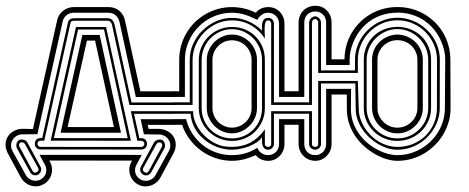

<svg xmlns="http://www.w3.org/2000/svg" viewBox="-36 -567 1655 677"><path d="M142.6 -71 231.9 -471.9H337.9L425.5 -70.8ZM154.1 -80.1 414.3 -79.8 330.8 -462.9H239.3ZM177.7 -99.1 254.4 -443.8H315.4L390.6 -98.9ZM459 -244.9H580.8V-224.9H442.9L385 -491.2Q383.3 -497.6 380 -503.2Q376.7 -508.8 371.9 -512.9Q367.2 -517.1 361.1 -519.5Q355 -522 347.4 -522H223.1Q216.3 -522 210.1 -519.8Q203.9 -517.6 198.7 -513.5Q193.6 -509.5 190.1 -503.9Q186.5 -498.3 185.1 -491.5L95.9 -93.8L42.2 -93.3Q32.2 -93.3 22.9 -87.9Q13.2 -82.3 8.1 -73.2Q2.9 -64.2 2.9 -54Q2.9 -44.2 7.8 -34.9L54.9 50Q60.3 59.6 69.5 64.9Q78.6 70.3 89.1 70.3Q98.4 70.3 106.9 65.9Q117.2 60.3 122.2 51.8Q127.2 43.2 127.2 33.2Q127.2 22.7 121.8 12.9L103.3 -21L463.9 -20.8L445.6 13.2Q440.2 22.9 440.2 33.4Q440.2 43.5 445.2 52Q450.2 60.5 460.4 66.2Q464.6 68.4 469.2 69.5Q473.9 70.6 478.3 70.6Q488.8 70.6 497.9 65.2Q507.1 59.8 512.5 50.3L559.6 -34.7Q564.5 -43.9 564.5 -53.7Q564.5 -64 559.3 -73Q554.2 -82 544.4 -87.6Q534.9 -92.8 524.9 -92.8L471.4 -93.5L460 -146.7H580.8V-126.7H484.9L488 -112.5H524.4Q539.8 -112.5 554.4 -104.7Q569.1 -96.9 576.4 -84.2Q583.7 -71.5 583.7 -56.9Q583.7 -49.1 581.7 -41.1Q579.6 -33.2 575.4 -25.6L529.5 59.3Q525.6 66.4 519.9 72.1Q514.2 77.9 507.4 81.9Q500.7 85.9 493 88.1Q485.4 90.3 477.3 90.3Q463.1 90.3 450.4 83.3Q435.8 75.4 427.9 61.6Q419.9 47.9 419.9 32Q419.9 16.8 427.5 3.2L429.7 -0.7L137.7 -1L139.9 2.9Q147.5 16.6 147.5 31.7Q147.5 47.6 139.5 61.4Q131.6 75.2 116.9 83Q104.2 90.1 90.1 90.1Q82 90.1 74.3 87.9Q66.7 85.7 59.9 81.7Q53.2 77.6 47.5 71.9Q41.7 66.2 37.8 59.1L-8.1 -25.9Q-12.2 -33.4 -14.3 -41.4Q-16.4 -49.3 -16.4 -57.1Q-16.4 -71.8 -9 -84.5Q-1.7 -97.2 12.9 -105Q20.3 -109.1 27.8 -111Q35.4 -112.8 43 -112.8L80.1 -112.1L165.5 -495.6Q167.2 -505.1 172.6 -513.7Q178 -522.2 185.8 -528.4Q193.6 -534.7 203.2 -538.3Q212.9 -542 223.1 -542H347.4Q358.4 -542 368.2 -538.5Q377.9 -534.9 385.4 -528.4Q392.8 -522 397.9 -513.1Q403.1 -504.2 405 -493.4ZM202.4 -119.1 365.7 -118.9 299.3 -423.8H270.5ZM95.9 -60.1Q95.9 -56.4 99.1 -52.7Q102.3 -49.1 106.9 -49.1L462.2 -48.8Q466.8 -48.8 470 -52.5Q473.1 -56.2 473.1 -59.8Q473.1 -64.5 469.6 -67.6Q466.1 -70.8 462.2 -70.8H448.2L425.3 -174.8H580.8V-165.8H436.5L455.3 -79.8H462.2Q472.2 -79.8 477.2 -74Q482.2 -68.1 482.2 -59.8Q482.2 -50 476.3 -44.9Q470.5 -39.8 462.2 -39.8L106.9 -40Q98.6 -40 92.8 -45.2Q86.9 -50.3 86.9 -60.1Q86.9 -68.4 91.9 -74.2Q96.9 -80.1 106.9 -80.1H112.8L203.6 -487.5Q204.6 -492.4 207 -495.5Q209.5 -498.5 212.6 -500.1Q215.8 -501.7 219.6 -502.3Q223.4 -502.9 227.5 -502.9H342.5Q354.2 -502.9 360.1 -496.2Q366 -489.5 368.7 -477.1L427.7 -205.8H580.8V-196.8H420.4L358.9 -479.5Q355.5 -493.9 343.3 -493.9H226.6Q222.2 -493.9 217.9 -492.6Q213.6 -491.2 212.4 -485.6L120.1 -71H106.9Q103 -71 99.5 -67.9Q95.9 -64.7 95.9 -60.1ZM506.6 -63.7Q509.3 -69.1 514.9 -72Q520.5 -75 526.9 -75Q532 -75 536.4 -72.8Q541 -70.1 543.5 -64.8Q545.9 -59.6 545.9 -54Q545.9 -47.9 543.5 -43.7L496.6 41.3Q493.9 46.4 488.9 49Q483.9 51.5 478.5 51.5Q473.1 51.5 469.5 49.3Q464.6 46.6 461.3 41.5Q458 36.4 458 30.5Q458 25.9 460.4 21.2ZM106.9 21Q109.4 25.6 109.4 30.3Q109.4 36.1 106.1 41.3Q102.8 46.4 97.9 49.1Q94.2 51.3 88.9 51.3Q83.5 51.3 78.5 48.7Q73.5 46.1 70.8 41L23.9 -43.9Q21.5 -48.1 21.5 -54.2Q21.5 -59.8 23.9 -65.1Q26.4 -70.3 31 -73Q35.4 -75.2 40.5 -75.2Q46.9 -75.2 52.5 -72.3Q58.1 -69.3 60.8 -64ZM534.4 -48.8Q535.4 -50.3 535.8 -52.5Q536.1 -54.7 535.8 -57Q535.4 -59.3 534.3 -61.2Q533.2 -63 531.5 -63.7Q526.9 -65.9 522.3 -64.2Q517.8 -62.5 515.4 -58.8L468.5 26.1Q466.3 30.8 468.5 34.8Q470.7 38.8 474.4 40.3Q479 43.2 482.5 41.6Q486.1 40 488.5 36.1ZM78.9 35.9Q81.3 39.8 84.8 41.4Q88.4 43 93 40Q96.7 38.6 98.9 34.5Q101.1 30.5 98.9 25.9L52 -59.1Q49.6 -62.7 45 -64.5Q40.5 -66.2 35.9 -64Q33.9 -63.2 32.8 -61.4Q31.7 -59.6 31.4 -57.3Q31 -54.9 31.4 -52.7Q31.7 -50.5 33 -49.1Z M665 -356Q665 -380.4 674.3 -401.5Q683.6 -422.6 699.5 -438.2Q715.3 -453.9 736.7 -462.9Q758.1 -471.9 782 -471.9Q806.9 -471.9 828 -463.1Q849.1 -454.3 864.7 -438.7Q880.4 -423.1 889.2 -402Q897.9 -380.9 897.9 -356V-186Q897.9 -161.6 888.9 -140.5Q879.9 -119.4 864.3 -103.8Q848.6 -88.1 827.5 -79.1Q806.4 -70.1 782 -70.1Q758.1 -70.1 736.7 -79.1Q715.3 -88.1 699.5 -103.8Q683.6 -119.4 674.3 -140.5Q665 -161.6 665 -186ZM675 -186Q675 -163.6 683.3 -144Q691.7 -124.5 706.1 -110.1Q720.5 -95.7 740 -87.4Q759.5 -79.1 782 -79.1Q804.4 -79.1 823.9 -87.5Q843.3 -95.9 857.5 -110.5Q871.8 -125 879.9 -144.4Q887.9 -163.8 887.9 -186V-356Q887.9 -377.7 879.6 -397.3Q871.3 -417 857.1 -431.8Q842.8 -446.5 823.5 -455.3Q804.2 -464.1 782 -464.1Q760 -464.1 740.5 -455.6Q720.9 -447 706.4 -432.3Q691.9 -417.5 683.5 -397.8Q675 -378.2 675 -356ZM693.1 -356Q693.1 -374 700.3 -390.1Q707.5 -406.2 719.6 -418.5Q731.7 -430.7 747.8 -437.9Q763.9 -445.1 782 -445.1Q800.3 -445.1 816.4 -437.9Q832.5 -430.7 844.5 -418.5Q856.4 -406.2 863.3 -390.1Q870.1 -374 870.1 -356V-186Q870.1 -168.5 863.2 -152.2Q856.2 -136 844.1 -123.8Q832 -111.6 816 -104.2Q800 -96.9 782 -96.9Q763.9 -96.9 747.8 -104.1Q731.7 -111.3 719.6 -123.5Q707.5 -135.7 700.3 -151.9Q693.1 -168 693.1 -186ZM713.1 -186Q713.1 -171.6 718.6 -159.1Q724.1 -146.5 733.4 -137.2Q742.7 -127.9 755.2 -122.4Q767.8 -116.9 782 -116.9Q796.1 -116.9 808.8 -122.4Q821.5 -127.9 830.8 -137.2Q840.1 -146.5 845.6 -159.1Q851.1 -171.6 851.1 -186V-356Q851.1 -370.1 845.6 -382.8Q840.1 -395.5 830.8 -404.8Q821.5 -414.1 808.8 -419.6Q796.1 -425 782 -425Q767.8 -425 755.2 -419.6Q742.7 -414.1 733.4 -404.8Q724.1 -395.5 718.6 -382.8Q713.1 -370.1 713.1 -356ZM993.9 -225.1H948V-483.9Q948 -491.7 945.1 -498.7Q942.1 -505.6 937 -510.7Q931.9 -515.9 924.9 -518.9Q918 -522 910.2 -522Q896.5 -522 887.2 -515.1Q877.9 -508.3 871.1 -497.1Q859.4 -502.7 849 -507.2Q838.6 -511.7 828.1 -515Q817.6 -518.3 806.4 -520.1Q795.2 -522 782 -522Q758.8 -522 737.4 -515.9Q716.1 -509.8 697.6 -498.8Q679.2 -487.8 664.1 -472.4Q648.9 -457 638.3 -438.6Q627.7 -420.2 621.8 -399.2Q616 -378.2 616 -356V-225.1H569.8V-245.1H595.9V-356Q595.9 -381.6 602.5 -405.4Q609.1 -429.2 621.2 -450Q633.3 -470.7 650.3 -487.7Q667.2 -504.6 688 -516.7Q708.7 -528.8 732.4 -535.4Q756.1 -542 782 -542Q803.2 -542 825.2 -536.9Q847.2 -531.7 866 -522Q874.3 -532.5 885.4 -537.2Q896.5 -542 910.2 -542Q922.6 -542 933 -537.5Q943.4 -533 950.9 -525Q958.5 -517.1 962.8 -506.5Q967 -495.8 967 -483.9V-245.1H993.9ZM993.9 -127H967V-59.1Q967 -46.6 962.5 -35.9Q958 -25.1 950.2 -17.1Q942.4 -9 932.1 -4.5Q921.9 0 910.2 0Q896.5 0 885.4 -4.8Q874.3 -9.5 866 -20Q855.2 -15.6 845.2 -11.8Q835.2 -8.1 825.2 -5.5Q815.2 -2.9 804.6 -1.5Q793.9 0 782 0Q752.4 0 724.7 -9.3Q697 -18.6 673.8 -35.4Q650.6 -52.2 633.1 -75.6Q615.5 -98.9 606 -127H569.8V-147H620.1Q627.2 -118.9 642.5 -95.6Q657.7 -72.3 679 -55.4Q700.2 -38.6 726.4 -29.3Q752.7 -20 782 -20Q806.2 -20 828.4 -26.2Q850.6 -32.5 871.1 -45.9Q876.2 -33.9 886.4 -27Q896.5 -20 910.2 -20Q918.5 -20 925.4 -23.2Q932.4 -26.4 937.4 -31.7Q942.4 -37.1 945.2 -44.2Q948 -51.3 948 -59.1V-147H993.9ZM633.1 -206.1V-356Q633.1 -386.7 645.6 -413.7Q658.2 -440.7 679.1 -460.7Q700 -480.7 726.7 -492.3Q753.4 -503.9 782 -503.9Q811.5 -503.9 839.2 -492.1Q866.9 -480.2 887.9 -459Q887.9 -465.8 887.7 -473.6Q887.5 -481.4 889.2 -488.2Q890.9 -494.9 895.6 -499.4Q900.4 -503.9 910.2 -503.9Q918.5 -503.9 924.2 -498.2Q929.9 -492.4 929.9 -483.9V-206.1H993.9V-197H920.2V-483.9Q920.2 -487.8 917 -491.5Q913.8 -495.1 910.2 -495.1Q907.7 -495.1 905.3 -494.1Q902.8 -493.2 902.1 -491Q899.2 -488.3 898.1 -480.3Q897 -472.4 897 -462.9Q897 -453.4 897.5 -444.5Q897.9 -435.5 897.9 -430.9Q878.4 -461.2 848.4 -478.1Q818.4 -495.1 782 -495.1Q762.9 -495.1 745.2 -489.9Q727.5 -484.6 712.2 -475.1Q696.8 -465.6 684.1 -452.5Q671.4 -439.5 662.2 -424.1Q653.1 -408.7 648.1 -391.4Q643.1 -374 643.1 -356V-197H569.8V-206.1ZM569.8 -166V-175H645Q644.5 -156.7 651.5 -138.9Q658.4 -121.1 670 -105.7Q681.6 -90.3 696.8 -78.2Q711.9 -66.2 728 -59.1Q741 -53 754.3 -51Q767.6 -49.1 782 -49.1Q819.1 -49.1 848 -64.9Q877 -80.8 897.9 -111.1V-59.1Q897.9 -53.7 901.7 -51.4Q905.5 -49.1 910.2 -49.1Q914.6 -49.1 917.4 -51.8Q920.2 -54.4 920.2 -59.1V-175H993.9V-166H929.9V-59.1Q929.9 -55.4 928.2 -51.8Q926.5 -48.1 923.8 -45.3Q921.1 -42.5 917.5 -40.8Q913.8 -39.1 910.2 -39.1Q900.6 -39.1 896 -43.8Q891.4 -48.6 889.5 -55.5Q887.7 -62.5 887.8 -70.3Q887.9 -78.1 887.9 -84Q881.6 -73 868.8 -64.7Q856 -56.4 840.7 -50.7Q825.4 -44.9 809.7 -42Q793.9 -39.1 782 -39.1Q764.2 -39.1 746.8 -43.3Q729.5 -47.6 713.7 -55.5Q698 -63.5 684.3 -74.8Q670.7 -86.2 660.4 -100.2Q650.1 -114.3 643.7 -130.9Q637.2 -147.5 636 -166Z M1366.9 -472.2Q1391.4 -471.9 1412.7 -463.1Q1434.1 -454.3 1450 -439Q1465.8 -423.6 1474.9 -402.3Q1483.9 -381.1 1483.9 -356.2V-186Q1483.9 -161.6 1474.5 -140.5Q1465.1 -119.4 1449 -103.8Q1432.9 -88.1 1411.4 -79.2Q1389.9 -70.3 1365.7 -70.3L1365 -70.1H1364.7Q1340.8 -70.1 1319.3 -79.1Q1297.9 -88.1 1281.7 -103.8Q1265.6 -119.4 1256.2 -140.5Q1246.8 -161.6 1246.8 -186V-356.2Q1246.8 -381.3 1256 -402.6Q1265.1 -423.8 1281 -439.3Q1296.9 -454.8 1318.5 -463.5Q1340.1 -472.2 1364.7 -472.2V-472.4H1366.9ZM1367.7 -79.1Q1389.4 -79.3 1408.7 -87.9Q1428 -96.4 1442.5 -111Q1457 -125.5 1465.5 -144.8Q1473.9 -164.1 1473.9 -186V-356.2Q1473.9 -377.9 1465.3 -397.6Q1456.8 -417.2 1442 -432Q1427.2 -446.8 1407.6 -455.6Q1387.9 -464.4 1366 -464.4H1364.7Q1342.8 -464.4 1323.1 -455.6Q1303.5 -446.8 1288.7 -432Q1273.9 -417.2 1265.4 -397.6Q1256.8 -377.9 1256.8 -356.2V-186Q1256.8 -163.8 1265.4 -144.4Q1273.9 -125 1288.7 -110.5Q1303.5 -95.9 1323.1 -87.5Q1342.8 -79.1 1364.7 -79.1ZM1364.7 -96.9Q1346.4 -96.9 1330.2 -104.1Q1314 -111.3 1301.9 -123.5Q1289.8 -135.7 1282.8 -151.9Q1275.9 -168 1275.9 -186V-356.2Q1275.9 -375 1282.8 -391Q1289.8 -407 1301.9 -418.8Q1314 -430.7 1330.2 -437.6Q1346.4 -444.6 1364.7 -445.3H1365V-445.1H1365.7V-445.3H1366Q1384.3 -444.6 1400.4 -437.6Q1416.5 -430.7 1428.6 -418.8Q1440.7 -407 1447.8 -391Q1454.8 -375 1454.8 -356.2V-186Q1454.8 -168 1447.8 -151.9Q1440.7 -135.7 1428.6 -123.5Q1416.5 -111.3 1400.4 -104.1Q1384.3 -96.9 1366 -96.9ZM1201.4 -181.9Q1201.4 -158 1208.7 -136.6Q1216.1 -115.2 1228.5 -97.3Q1241 -79.3 1257.4 -64.9Q1273.9 -50.5 1292.1 -40.6Q1310.3 -30.8 1329 -25.4Q1347.7 -20 1364.7 -20H1366Q1388.2 -20 1409.3 -26Q1430.4 -32 1449 -42.8Q1467.5 -53.7 1482.9 -68.8Q1498.3 -84 1509.4 -102.4Q1520.5 -120.8 1526.6 -142Q1532.7 -163.1 1532.7 -186L1533.9 -356.2Q1533.9 -373.5 1530.3 -388.9Q1526.6 -404.3 1520 -420.2Q1509.8 -444.1 1494.3 -463Q1478.8 -481.9 1459 -495.1Q1439.2 -508.3 1415.6 -515.4Q1392.1 -522.5 1365.7 -522.5L1365 -522.2H1364.7Q1338.6 -522.2 1315.1 -515.3Q1291.5 -508.3 1271.7 -495.1Q1252 -481.9 1236.5 -463Q1220.9 -444.1 1210.7 -420.2Q1204.1 -404.3 1200.4 -388.9Q1196.8 -373.5 1196.8 -356.2V-337.9H1114V-487.5Q1114 -495.8 1111.2 -502.9Q1108.4 -510 1103.3 -515.3Q1098.1 -520.5 1091.2 -523.6Q1084.2 -526.6 1075.9 -526.6Q1067.4 -526.6 1060.2 -523.8Q1053 -521 1047.9 -515.9Q1042.7 -510.7 1039.8 -503.5Q1036.9 -496.3 1036.9 -487.5V-225.1H988.5V-245.1H1016.8V-487.5Q1016.8 -500.2 1021.4 -511.1Q1025.9 -522 1033.7 -529.9Q1041.5 -537.8 1052.4 -542.2Q1063.2 -546.6 1075.9 -546.6Q1088.6 -546.6 1099.1 -542.1Q1109.6 -537.6 1117.2 -529.5Q1124.8 -521.5 1128.9 -510.7Q1133.1 -500 1133.1 -487.5V-357.9H1178.7Q1179 -383.5 1185.5 -407.2Q1192.1 -430.9 1204.2 -451.3Q1216.3 -471.7 1233.2 -488.5Q1250 -505.4 1270.5 -517.2Q1291 -529.1 1314.8 -535.6Q1338.6 -542.2 1364.5 -542.2H1366.9Q1392.8 -542 1416.6 -535.4Q1440.4 -528.8 1460.9 -516.7Q1481.4 -504.6 1498.3 -487.8Q1515.1 -470.9 1527.1 -450.3Q1539.1 -429.7 1545.5 -405.9Q1552 -382.1 1552 -356.2L1552.7 -185.1Q1552.7 -160.4 1546 -137.2Q1539.3 -114 1527.1 -93.4Q1514.9 -72.8 1497.8 -55.7Q1480.7 -38.6 1460 -26.1Q1439.2 -13.7 1415.4 -6.8Q1391.6 0 1366 0H1364.7Q1347.2 0 1327.3 -5.9Q1307.4 -11.7 1287.6 -22.8Q1267.8 -33.9 1249.6 -49.8Q1231.4 -65.7 1217.5 -85.9Q1203.6 -106.2 1195.3 -130.5Q1187 -154.8 1187 -182.4L1186.8 -233.6H1133.1V-59.1Q1133.1 -47.4 1128.8 -36.7Q1124.5 -26.1 1116.8 -17.9Q1109.1 -9.8 1098.8 -4.9Q1088.4 0 1075.9 0Q1063.5 0 1052.7 -4.5Q1042 -9 1034.1 -17.1Q1026.1 -25.1 1021.5 -35.9Q1016.8 -46.6 1016.8 -59.1V-127H988.5V-147H1036.9V-59.1Q1036.9 -50.3 1039.8 -43.1Q1042.7 -35.9 1047.9 -30.8Q1053 -25.6 1060.2 -22.8Q1067.4 -20 1075.9 -20Q1084.2 -20 1091.2 -23.2Q1098.1 -26.4 1103.3 -31.7Q1108.4 -37.1 1111.2 -44.2Q1114 -51.3 1114 -59.1V-253.7H1201.9ZM1367.4 -116.9Q1381.3 -117.2 1393.8 -122.8Q1406.2 -128.4 1415.5 -137.7Q1424.8 -147 1430.3 -159.4Q1435.8 -171.9 1435.8 -186V-356.2Q1435.8 -370.8 1430.2 -383.4Q1424.6 -396 1415 -405.4Q1405.5 -414.8 1392.8 -420Q1380.1 -425.3 1366 -425.3H1365.7V-425.5H1365V-425.3H1364.7Q1350.6 -425.3 1337.9 -420Q1325.2 -414.8 1315.7 -405.4Q1306.2 -396 1300.5 -383.4Q1294.9 -370.8 1294.9 -356.2V-186Q1294.9 -171.6 1300.5 -159.1Q1306.2 -146.5 1315.7 -137.2Q1325.2 -127.9 1337.9 -122.4Q1350.6 -116.9 1364.7 -116.9ZM1229 -182.4Q1229.2 -165.8 1234.5 -149.3Q1239.7 -132.8 1248.9 -118Q1258.1 -103.3 1270.5 -90.6Q1283 -77.9 1298 -68.7Q1313 -59.6 1330 -54.3Q1346.9 -49.1 1364.7 -49.1H1366Q1395 -49.1 1420.3 -59.4Q1445.6 -69.8 1464.4 -88.3Q1483.2 -106.7 1493.9 -131.7Q1504.6 -156.7 1504.6 -186L1504.9 -356.2Q1504.9 -384 1494.1 -409.2Q1483.4 -434.3 1464.6 -453.5Q1445.8 -472.7 1420.5 -484Q1395.3 -495.4 1366 -495.4H1364.7Q1335.4 -495.4 1310.2 -484Q1284.9 -472.7 1266.1 -453.5Q1247.3 -434.3 1236.6 -409.2Q1225.8 -384 1225.8 -356.2V-309.8H1085.9V-487.5Q1085.9 -491.5 1082.9 -495.6Q1079.8 -499.8 1075.9 -499.8Q1070.6 -499.8 1067.3 -496Q1064 -492.2 1064 -487.5V-197H988.5V-206.1H1054V-487.5Q1054 -491.7 1055.8 -495.6Q1057.6 -499.5 1060.8 -502.7Q1064 -505.9 1067.9 -507.7Q1071.8 -509.5 1075.9 -509.5Q1079.6 -509.5 1083.3 -507.4Q1086.9 -505.4 1089.7 -502.2Q1092.5 -499 1094.2 -495.1Q1095.9 -491.2 1095.9 -487.5V-318.8H1215.8V-356.2Q1215.8 -377 1221.4 -396Q1227.1 -415 1237.2 -431.5Q1247.3 -448 1261.2 -461.4Q1275.1 -474.9 1291.7 -484.4Q1308.3 -493.9 1326.9 -499.1Q1345.5 -504.4 1364.7 -504.4H1367.2Q1386.5 -504.2 1405 -498.8Q1423.6 -493.4 1439.9 -483.9Q1456.3 -474.4 1470.1 -460.9Q1483.9 -447.5 1493.8 -431.2Q1503.7 -414.8 1509.3 -395.8Q1514.9 -376.7 1514.9 -356.2L1514.6 -186Q1514.6 -167 1509.3 -148.7Q1503.9 -130.4 1494.3 -114Q1484.6 -97.7 1471.1 -83.9Q1457.5 -70.1 1441 -60.2Q1424.6 -50.3 1405.5 -44.7Q1386.5 -39.1 1366 -39.1H1364.7Q1348.1 -39.1 1330.9 -44.3Q1313.7 -49.6 1297.5 -59.1Q1281.2 -68.6 1267 -81.8Q1252.7 -95 1241.9 -110.8Q1231.2 -126.7 1224.9 -144.7Q1218.5 -162.6 1218.3 -181.6L1216.8 -272.7H1095.9V-59.1Q1095.9 -54.9 1094.1 -51.3Q1092.3 -47.6 1089.4 -44.9Q1086.4 -42.2 1082.9 -40.6Q1079.3 -39.1 1075.9 -39.1Q1071.8 -39.1 1067.9 -40.5Q1064 -42 1060.8 -44.6Q1057.6 -47.1 1055.8 -50.9Q1054 -54.7 1054 -59.1V-166H988.5V-175H1064V-59.1Q1064 -53.7 1067.6 -51.4Q1071.3 -49.1 1075.9 -49.1Q1081.3 -49.1 1083.6 -52.1Q1085.9 -55.2 1085.9 -59.1V-281.7H1225.8Z"/></svg>

Font: TafelwerkOT
Style: Regular
Weight: 400
Designer: Peter Wiegel
Foundry: Peter Wiegel, based on an original design named Oxford by Christine Lord, 1969
Version: Version 1.000